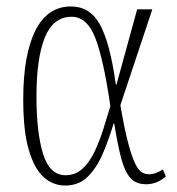

<svg xmlns="http://www.w3.org/2000/svg" viewBox="-20 -565 549 595"><path d="M182 10Q145 10 116 -15.5Q87 -41 69.5 -99.5Q52 -158 52 -257Q52 -395 89.5 -470Q127 -545 200 -545Q259 -545 290 -488.5Q321 -432 339 -303H341L405 -536H452L353 -239Q365 -169 376 -126.5Q387 -84 397 -62Q407 -40 417.5 -32.5Q428 -25 441 -25Q453 -25 463.5 -29Q474 -33 485 -40L494 -18Q466 6 433 6Q402 6 384.5 -13Q367 -32 356 -73Q345 -114 334 -182H332Q318 -135 299.5 -91Q281 -47 253 -18.5Q225 10 182 10ZM183 -22Q214 -22 236 -42.5Q258 -63 273.5 -96Q289 -129 300.5 -166Q312 -203 322 -236Q301 -381 275.5 -447Q250 -513 202 -513Q145 -513 119 -449Q93 -385 93 -266Q93 -154 113.5 -88Q134 -22 183 -22Z"/></svg>

Font: Noto Serif ExtraCondensed ExtraLight
Style: Regular
Weight: 200
Width: 2
Designer: Monotype Design Team
Foundry: Monotype Imaging Inc.
Version: Version 2.015